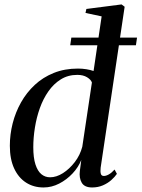

<svg xmlns="http://www.w3.org/2000/svg" viewBox="-20 -837 640 868"><path d="M435 -79Q433 -61.5 435.8 -51.5Q438.5 -41.5 449.5 -41.5Q459.5 -41.5 472 -48.5Q484.5 -55.5 498 -70.5L508.5 -51Q499.5 -37.5 483.2 -23Q467 -8.5 445 1Q423 10.5 396.5 10.5Q362 10.5 349.5 -11Q337 -32.5 341 -64.5L347.5 -114Q334.5 -81 308 -52.8Q281.5 -24.5 247.5 -7Q213.5 10.5 177 10.5Q132 10.5 97.8 -11.5Q63.5 -33.5 44 -75.5Q24.5 -117.5 24.5 -178Q24.5 -229 37.2 -279.2Q50 -329.5 75 -374Q100 -418.5 137 -453Q174 -487.5 223 -507.2Q272 -527 332.5 -527Q352 -527 370.5 -524Q389 -521 403 -516L439.5 -763L366.5 -778.5L370.5 -796.5L529.5 -817L543.5 -806.5ZM395.5 -464Q391 -477 373.5 -487.8Q356 -498.5 329.5 -498.5Q287.5 -498.5 255 -478.2Q222.5 -458 198.8 -424Q175 -390 160 -347.8Q145 -305.5 137.8 -260Q130.5 -214.5 130.5 -171.5Q130.5 -124 140.2 -93.8Q150 -63.5 167 -49.5Q184 -35.5 206.5 -35.5Q235 -35.5 264.5 -54.2Q294 -73 318 -104.2Q342 -135.5 352 -173.5ZM302.5 -667H599.5L594.5 -632.5H297.5Z"/></svg>

Font: Merriweather 120pt
Style: Italic
Weight: 400
Italic angle: -7.8°
Version: Version 2.101